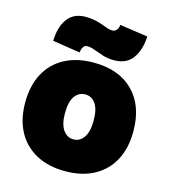

<svg xmlns="http://www.w3.org/2000/svg" viewBox="-119 -896 887 1003"><g transform="rotate(15 325.0 -394.5)"><path d="M325 12Q235 12 169 -23.5Q103 -59 67.5 -124.5Q32 -190 32 -281Q32 -373 67.5 -439Q103 -505 169 -540Q235 -575 325 -575Q462 -575 539.5 -497Q617 -419 617 -281Q617 -190 582 -124.5Q547 -59 481.5 -23.5Q416 12 325 12ZM325 -160Q360 -160 381 -191.5Q402 -223 402 -281Q402 -343 381 -373Q360 -403 325 -403Q290 -403 268.5 -373Q247 -343 247 -281Q247 -222 268.5 -191Q290 -160 325 -160ZM239 -607 90 -630Q92 -706 125 -750.5Q158 -795 222 -795Q251 -795 273.5 -790Q296 -785 314 -778.5Q332 -772 346 -767Q360 -762 373 -762Q387 -762 396.5 -772.5Q406 -783 407 -801L559 -779Q555 -703 521.5 -658.5Q488 -614 423 -614Q389 -614 361 -623Q333 -632 310.5 -640.5Q288 -649 270 -649Q257 -649 249 -638Q241 -627 239 -607Z"/></g></svg>

Font: Azeret Mono Thin Black
Style: Regular
Weight: 900
Version: Version 1.002